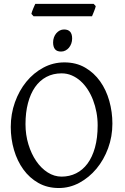

<svg xmlns="http://www.w3.org/2000/svg" viewBox="-20 -950 640 985"><path d="M481 -307.1Q481 -340.8 474.9 -373.8Q468.8 -406.7 457.5 -436.3Q446.3 -465.8 429.9 -491Q413.6 -516.1 393.1 -534.4Q372.6 -552.7 348.1 -563.2Q323.7 -573.7 295.9 -573.7Q252.4 -573.7 218 -555.4Q183.6 -537.1 159.9 -503.2Q136.2 -469.2 123.5 -420.9Q110.8 -372.6 110.8 -313Q110.8 -258.3 125.7 -209.5Q140.6 -160.6 165.8 -123.8Q190.9 -86.9 224.6 -65.4Q258.3 -43.9 295.9 -43.9Q336.4 -43.9 370.4 -60.8Q404.3 -77.6 429 -110.8Q453.6 -144 467.3 -193.4Q481 -242.7 481 -307.1ZM556.6 -315.9Q556.6 -249.5 534.7 -189.7Q512.7 -129.9 474.9 -84.5Q437 -39.1 387.2 -12.2Q337.4 14.6 281.7 14.6Q223.1 14.6 177.2 -11.2Q131.3 -37.1 99.9 -80.6Q68.4 -124 51.8 -180.7Q35.2 -237.3 35.2 -298.8Q35.2 -365.2 56.6 -425.3Q78.1 -485.4 115.2 -530.8Q152.3 -576.2 202.4 -603Q252.4 -629.9 310.1 -629.9Q370.6 -629.9 416.5 -603.3Q462.4 -576.7 493.7 -532.7Q524.9 -488.8 540.8 -432.1Q556.6 -375.5 556.6 -315.9ZM350.1 -752.4Q350.1 -738.8 345.7 -726.6Q341.3 -714.4 333.7 -705.3Q326.2 -696.3 315.9 -690.9Q305.7 -685.5 293.5 -685.5Q271.5 -685.5 262 -697.8Q252.4 -710 252.4 -732.4Q252.4 -746.1 256.8 -758.3Q261.2 -770.5 269 -779.5Q276.9 -788.6 286.9 -793.7Q296.9 -798.8 308.6 -798.8Q350.1 -798.8 350.1 -752.4ZM471.2 -918.5Q470.2 -913.1 467.8 -906Q465.3 -898.9 462.4 -891.8Q459.5 -884.8 456.8 -877.9Q454.1 -871.1 452.1 -866.7H151.9L141.1 -878.9Q142.1 -884.3 144.5 -891.1Q147 -897.9 149.9 -905Q152.8 -912.1 155.8 -918.7Q158.7 -925.3 161.1 -930.2H460.4Z"/></svg>

Font: Gentium Plus Phon
Style: Regular
Weight: 400
Designer: J. Victor Gaultney, Annie Olsen, Iska Routamaa, Becca Hirsbrunner
Foundry: SIL International
Version: Version 5.000